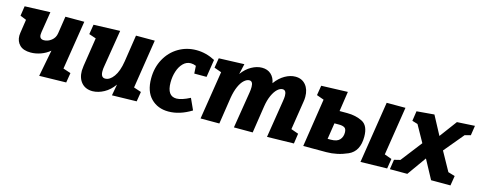

<svg xmlns="http://www.w3.org/2000/svg" viewBox="-29 -1083 4057 1629"><g transform="rotate(15 1999.0 -268.5)"><path d="M568 -537 500 -108 567 -86 553 0 317 5 362 -228Q326 -198 282 -182.5Q238 -167 195 -167Q130 -167 98 -199Q66 -231 66 -281Q66 -289 68 -305L86 -425L32 -447L45 -533L269 -541L240 -359Q238 -345 238 -336Q238 -297 277 -297Q311 -297 342 -321Q373 -345 379 -386L402 -537Z M1187 -537 1120 -108 1186 -86 1172 0 956 5 974 -94Q936 -41 886.5 -14Q837 13 787 14Q725 14 690 -25.5Q655 -65 655 -131Q655 -144 659 -174L698 -426L636 -447L650 -533L882 -541L829 -215Q825 -194 825 -172Q825 -117 863 -117Q903 -117 937.5 -164.5Q972 -212 986 -301L1022 -537Z M1408 -230Q1408 -110 1491 -110Q1535 -110 1609 -148L1654 -49Q1552 14 1453 14Q1359 14 1299.5 -46Q1240 -106 1240 -220Q1240 -316 1281.5 -391.5Q1323 -467 1394 -509Q1465 -551 1551 -551Q1635 -551 1715 -509L1691 -354H1583L1579 -421Q1556 -431 1533 -431Q1495 -431 1466.5 -402.5Q1438 -374 1423 -328Q1408 -282 1408 -230Z M2501 -112 2566 -89 2553 0 2318 5 2370 -322Q2375 -352 2375 -370Q2375 -420 2342 -420Q2320 -420 2297 -399Q2274 -378 2255 -336.5Q2236 -295 2227 -236L2191 0H2026L2078 -322Q2082 -346 2082 -370Q2082 -420 2050 -420Q2028 -420 2004.5 -399Q1981 -378 1962.5 -336.5Q1944 -295 1934 -236L1898 0H1733L1800 -424L1736 -447L1750 -533L1973 -541L1952 -449Q1988 -499 2035 -525Q2082 -551 2127 -551Q2175 -551 2206 -523Q2237 -495 2245 -447Q2282 -498 2328.5 -524.5Q2375 -551 2420 -551Q2477 -551 2510.5 -511.5Q2544 -472 2544 -407Q2544 -383 2540 -362Z M2924 -366Q2999 -366 3057 -336.5Q3115 -307 3115 -209Q3115 -81 3024 -40.5Q2933 0 2837 0H2635L2700 -424L2636 -447L2650 -533L2882 -541L2856 -366ZM3224 -537H3389L3322 -110L3386 -87L3372 0L3139 5ZM2847 -112Q2901 -112 2924 -137Q2947 -162 2947 -200Q2947 -233 2930 -243.5Q2913 -254 2882 -254H2841L2819 -112Z M3985 -456 3934 -443 3790 -270 3882 -104 3942 -86 3928 0H3758L3668 -167L3549 0H3396L3409 -86L3462 -99L3605 -284L3523 -431L3474 -446L3487 -533L3641 -546L3729 -381L3842 -533L3998 -542Z"/></g></svg>

Font: Bitter Pro ExtraBold
Style: Italic
Weight: 800
Italic angle: -9°
Designer: Sol Matas, and Bitter project Authors
Foundry: Sol Matas
Version: Version 1.010